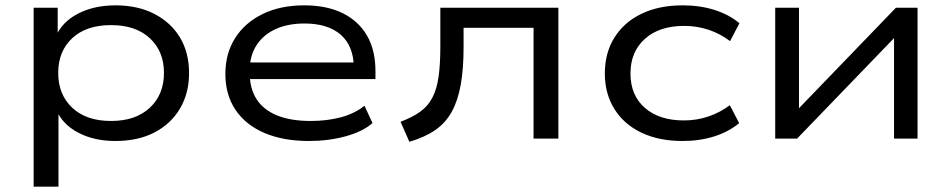

<svg xmlns="http://www.w3.org/2000/svg" viewBox="-20 -519 3562 719"><path d="M106 180V-490H196V-380H188Q211 -436 271.5 -467.5Q332 -499 412 -499Q496 -499 558 -467Q620 -435 654 -378.5Q688 -322 688 -245Q688 -170 654 -112.5Q620 -55 558.5 -23Q497 9 412 9Q332 9 272.5 -22.5Q213 -54 191 -108H199V180ZM396 -66Q488 -66 541 -115.5Q594 -165 594 -246Q594 -327 541 -376Q488 -425 396 -425Q303 -425 250.5 -376Q198 -327 198 -246Q198 -165 250.5 -115.5Q303 -66 396 -66Z M1137 9Q1041 9 970.5 -21Q900 -51 862 -107.5Q824 -164 824 -242Q824 -319 860.5 -376.5Q897 -434 963.5 -466.5Q1030 -499 1119 -499Q1204 -499 1263.5 -469.5Q1323 -440 1354.5 -385.5Q1386 -331 1386 -253V-223H893V-285H1328L1305 -267Q1304 -347 1256 -389Q1208 -431 1120 -431Q1058 -431 1012 -410Q966 -389 940.5 -349.5Q915 -310 915 -255V-247Q915 -188 940.5 -148Q966 -108 1017 -87Q1068 -66 1144 -66Q1204 -66 1255.5 -79.5Q1307 -93 1345 -123L1375 -58Q1338 -26 1274 -8.5Q1210 9 1137 9Z M1513 12 1480 -63Q1525 -80 1554 -101Q1583 -122 1599.5 -154Q1616 -186 1622.5 -232.5Q1629 -279 1629 -346V-490H2071V0H1978V-415H1716V-342Q1716 -262 1705.5 -202.5Q1695 -143 1672 -101Q1649 -59 1610 -32Q1571 -5 1513 12Z M2536 9Q2448 9 2382.5 -22Q2317 -53 2281 -110.5Q2245 -168 2245 -244Q2245 -321 2281 -378.5Q2317 -436 2382.5 -467.5Q2448 -499 2536 -499Q2602 -499 2656.5 -481.5Q2711 -464 2749 -432L2714 -365Q2677 -393 2633.5 -407.5Q2590 -422 2542 -422Q2449 -422 2395 -373.5Q2341 -325 2341 -244Q2341 -162 2395 -115Q2449 -68 2541 -68Q2590 -68 2633.5 -83Q2677 -98 2713 -125L2748 -58Q2710 -26 2655.5 -8.5Q2601 9 2536 9Z M2883 0V-490H2972V-95H2954L3335 -490H3416V0H3328V-395H3346L2965 0Z"/></svg>

Font: Nunito Sans 10pt Expanded
Style: Regular
Weight: 400
Width: 7
Designer: Vernon Adams
Foundry: Vernon Adams
Version: Version 3.101;gftools[0.9.27]